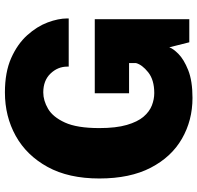

<svg xmlns="http://www.w3.org/2000/svg" viewBox="-31 -759 803 781"><g transform="rotate(-90 370.5 -368.5)"><path d="M362.5 13Q271.5 13 197 -29.8Q122.5 -72.5 78.8 -156.8Q35 -241 35 -366Q35 -491 82 -576.5Q129 -662 208.2 -706Q287.5 -750 385 -750Q467.5 -750 524.8 -724.5Q582 -699 617.8 -659.2Q653.5 -619.5 669.8 -576Q686 -532.5 686 -496.5V-490.5H490V-496.5Q490 -535 461.8 -564.5Q433.5 -594 385 -594Q352 -594 318.5 -574.5Q285 -555 262.5 -505.8Q240 -456.5 240 -366Q240 -298 252.8 -254.2Q265.5 -210.5 286.2 -186.2Q307 -162 332.2 -152.2Q357.5 -142.5 382.5 -142.5Q436 -142.5 467 -167.2Q498 -192 504.5 -217V-245H381.5V-384.5H683V0H589L568.5 -81.5Q564 -66.5 541.8 -44.2Q519.5 -22 475.8 -4.5Q432 13 362.5 13Z"/></g></svg>

Font: Epilogue Black
Style: Regular
Weight: 900
Designer: Tyler Finck
Foundry: Etcetera Type Co
Version: Version 2.111; ttfautohint (v1.8.3)